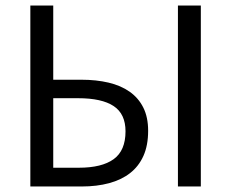

<svg xmlns="http://www.w3.org/2000/svg" viewBox="-20 -676 838 696"><path d="M90 0V-656H173V-387H275Q329 -387 373.5 -376.5Q418 -366 450 -343.5Q482 -321 499.5 -286Q517 -251 517 -202Q517 -149 500 -111Q483 -73 451.5 -48.5Q420 -24 375.5 -12Q331 0 276 0ZM173 -68H266Q349 -68 392 -99Q435 -130 435 -200Q435 -263 392 -291.5Q349 -320 263 -320H173ZM625 0V-656H708V0Z"/></svg>

Font: Processing Sans Pro
Style: Regular
Weight: 400
Designer: Paul D. Hunt
Foundry: Adobe Systems Incorporated
Version: Version 2.020;PS 2.000;hotconv 1.0.86;makeotf.lib2.5.63406